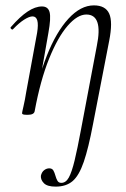

<svg xmlns="http://www.w3.org/2000/svg" viewBox="-20 -419 469 714"><path d="M187 275Q156 275 143.5 262.5Q131 250 132 235Q135 221 144 214Q153 207 163 207Q174 207 178.5 215Q183 223 186 234Q189 245 193.5 253Q198 261 208 261Q225 261 236 241Q247 221 257.5 177.5Q268 134 281 64L340 -248Q364 -365 301 -365Q268 -365 231.5 -323Q195 -281 162.5 -200.5Q130 -120 109 -6L98 -7Q119 -123 154 -211.5Q189 -300 234.5 -349.5Q280 -399 329 -399Q372 -399 386 -368.5Q400 -338 386 -267L326 42Q309 132 291.5 183Q274 234 250 254.5Q226 275 187 275ZM83 8Q70 8 66 6.5Q62 5 62 2Q62 -1 67.5 -24.5Q73 -48 77 -74L118 -297Q128 -358 101 -358Q89 -358 70 -346Q51 -334 29 -311Q26 -307 21.5 -311.5Q17 -316 21 -319Q54 -357 82.5 -376Q111 -395 136 -395Q159 -395 164.5 -373.5Q170 -352 160 -297L109 -6Q107 8 83 8Z"/></svg>

Font: Cormorant Garamond Light Light
Style: Italic
Weight: 300
Italic angle: -10°
Version: Version 4.001